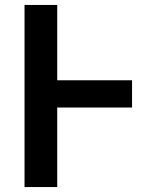

<svg xmlns="http://www.w3.org/2000/svg" viewBox="-20 -755 640 775"><path d="M79 0V-735H211V-431H513V-321H211V0Z"/></svg>

Font: Iosevka Curly XBdEx
Style: Regular
Weight: 800
Width: 7
Monospace: yes
Designer: Belleve Invis
Foundry: Belleve Invis
Version: Version 11.1.0; ttfautohint (v1.8.3)